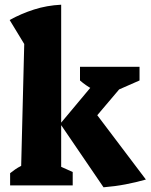

<svg xmlns="http://www.w3.org/2000/svg" viewBox="-20 -788 640 816"><path d="M23 0V-52Q33 -60 44.5 -68Q56 -76 70 -83L83 -601L21 -703Q70 -730 124.5 -747.5Q179 -765 240 -768V-79L289 -57V0ZM420 8 236 -262 430 -494H544V-476L344 -240L349 -357L600 -25Q558 -13 513.5 -4.5Q469 4 420 8ZM434 -385Q402 -394 373.5 -409Q345 -424 320 -446V-504H573V-446Z"/></svg>

Font: Piazzolla Thin Black
Style: Regular
Weight: 900
Version: Version 2.005